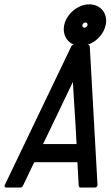

<svg xmlns="http://www.w3.org/2000/svg" viewBox="-20 -843 503 873"><path d="M8.3 9.8Q2.9 9.8 1.2 6.1Q-0.5 2.4 2 -2.4L304.2 -632.3Q305.2 -635.3 308.6 -637.5Q312 -639.6 314.9 -639.6H380.4Q383.3 -639.6 385.5 -637.5Q387.7 -635.3 388.2 -632.3L423.3 -2.4Q423.8 2.4 420.2 6.1Q416.5 9.8 411.1 9.8H345.7Q342.8 9.8 340.6 7.6Q338.4 5.4 337.9 2.4L332 -105.5H135.7Q109.9 -50.8 84 2.4Q83 5.4 79.6 7.6Q76.2 9.8 73.2 9.8ZM328.1 -188Q326.2 -227.1 324.2 -261.2Q322.3 -295.4 320.1 -328.6Q317.9 -361.8 315.7 -396.2Q313.5 -430.7 311.5 -470.7Q277.3 -398.9 244.1 -330.1Q210.9 -261.2 175.8 -188ZM386.2 -823.2Q405.3 -823.2 420.9 -815.9Q436.5 -808.6 446.8 -795.9Q457 -783.2 460.9 -765.9Q464.8 -748.5 460.4 -729Q456.1 -709 444.8 -691.7Q433.6 -674.3 418 -661.6Q402.3 -648.9 383.8 -641.8Q365.2 -634.8 346.2 -634.8Q326.2 -634.8 310.8 -642.3Q295.4 -649.9 285.4 -662.8Q275.4 -675.8 271.7 -692.9Q268.1 -710 272 -729Q275.9 -748 286.9 -765.1Q297.9 -782.2 313.5 -795.2Q329.1 -808.1 347.9 -815.7Q366.7 -823.2 386.2 -823.2ZM376.5 -737.3Q373.5 -740.7 368.7 -740.7Q363.8 -740.7 359.6 -737.3Q355.5 -733.9 354.5 -729Q353.5 -724.1 356.2 -720.7Q358.9 -717.3 363.8 -717.3Q368.7 -717.3 372.8 -720.7Q377 -724.1 377.9 -729Q378.4 -733.9 376.5 -737.3Z"/></svg>

Font: Fibel Nord
Style: Bold Italic
Weight: 700
Designer: Peter Wiegel
Foundry: Peter Wioegel
Version: Version 000.000